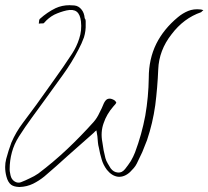

<svg xmlns="http://www.w3.org/2000/svg" viewBox="-28 -705 816 752"><path d="M279.3 -510.7Q252 -458 217.8 -411.1Q183.6 -363.3 149.4 -316.4Q123 -280.3 96.7 -244.1Q70.3 -208 45.9 -169.9Q27.3 -140.6 18.6 -108.4Q9.8 -76.2 9.8 -42Q9.8 -34.2 11.7 -26.4Q12.7 -18.6 15.6 -10.7Q20.5 1 31.2 6.8Q42 12.7 53.7 8.8Q71.3 2 88.9 -6.8Q106.4 -14.6 122.1 -25.4Q181.6 -70.3 235.4 -121.1Q289.1 -171.9 338.9 -227.5Q352.5 -243.2 361.3 -262.7Q371.1 -281.2 378.9 -300.8Q384.8 -312.5 391.6 -316.4Q399.4 -320.3 409.2 -317.4Q415 -315.4 419.9 -312.5Q424.8 -308.6 426.8 -304.7Q428.7 -302.7 423.8 -296.9Q419.9 -292 416 -288.1Q389.6 -257.8 377.9 -222.7Q365.2 -187.5 373 -147.5Q376 -131.8 377.9 -116.2Q380.9 -100.6 384.8 -85.9Q387.7 -75.2 393.6 -65.4Q399.4 -54.7 405.3 -45.9Q417 -30.3 433.6 -29.3Q449.2 -27.3 461.9 -43Q473.6 -57.6 484.4 -74.2Q494.1 -90.8 501 -108.4Q527.3 -178.7 541 -252Q553.7 -325.2 554.7 -400.4Q554.7 -473.6 584 -533.2Q613.3 -591.8 668.9 -637.7Q687.5 -653.3 709 -662.1Q730.5 -670.9 756.8 -668Q759.8 -668 762.7 -667Q765.6 -666 768.6 -665Q765.6 -663.1 763.7 -661.1Q761.7 -659.2 759.8 -657.2Q691.4 -633.8 643.6 -570.3Q594.7 -507.8 591.8 -433.6Q588.9 -362.3 580.1 -293Q570.3 -222.7 547.9 -156.2Q539.1 -132.8 529.3 -109.4Q518.6 -85.9 507.8 -64.5Q502.9 -54.7 496.1 -46.9Q488.3 -39.1 481.4 -31.2Q459 -10.7 434.6 -12.7Q410.2 -15.6 390.6 -40Q376 -59.6 370.1 -81.1Q363.3 -103.5 359.4 -126Q356.4 -136.7 355.5 -147.5Q354.5 -159.2 353.5 -170.9Q352.5 -175.8 351.6 -182.6Q350.6 -188.5 349.6 -194.3Q343.8 -190.4 339.8 -185.5Q335 -181.6 330.1 -176.8Q284.2 -136.7 238.3 -95.7Q192.4 -53.7 145.5 -13.7Q125 2.9 101.6 14.6Q77.1 26.4 49.8 27.3Q47.9 27.3 45.9 27.3Q26.4 26.4 15.6 18.6Q2.9 8.8 -2.9 -13.7Q-7.8 -32.2 -7.8 -50.8Q-7.8 -66.4 -3.9 -82Q4.9 -115.2 16.6 -146.5Q34.2 -187.5 61.5 -223.6Q88.9 -259.8 115.2 -295.9Q150.4 -344.7 185.5 -394.5Q220.7 -443.4 253.9 -494.1Q272.5 -522.5 282.2 -553.7Q293 -585.9 289.1 -621.1Q286.1 -648.4 272.5 -659.2Q258.8 -669.9 232.4 -664.1Q207 -658.2 184.6 -647.5Q162.1 -635.7 144.5 -615.2Q141.6 -612.3 135.7 -613.3Q128.9 -613.3 124 -612.3Q125 -617.2 125 -622.1Q125 -627.9 127.9 -630.9Q157.2 -657.2 189.5 -672.9Q214.8 -684.6 244.1 -684.6Q253.9 -684.6 263.7 -683.6Q280.3 -681.6 291 -668Q301.8 -655.3 303.7 -633.8Q307.6 -628.9 307.6 -623Q307.6 -617.2 307.6 -610.4Q308.6 -584 300.8 -558.6Q292 -534.2 279.3 -510.7Z"/></svg>

Font: Yuremane_body
Style: Regular
Weight: 400
Version: Version 1.0